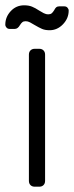

<svg xmlns="http://www.w3.org/2000/svg" viewBox="-28 -704 279 724"><path d="M0 0ZM120 0H103Q93 0 87 -6Q81 -12 81 -22V-498Q81 -508 87 -514Q93 -520 103 -520H120Q130 -520 136 -514Q142 -508 142 -498V-22Q142 -12 136 -6Q130 0 120 0ZM120 -664Q128 -659 136.5 -654.5Q145 -650 154 -650Q162 -650 166.5 -653.5Q171 -657 176 -665Q180 -673 184 -676.5Q188 -680 195 -680H215Q222 -680 226.5 -675Q231 -670 231 -664Q231 -635 209.5 -612.5Q188 -590 159 -590Q142 -590 130.5 -595Q119 -600 102 -610Q94 -615 85.5 -619.5Q77 -624 69 -624Q61 -624 56.5 -620.5Q52 -617 47 -609Q39 -595 28 -595H8Q1 -595 -3.5 -600Q-8 -605 -8 -611Q-8 -640 12.5 -662Q33 -684 63 -684Q80 -684 92.5 -679Q105 -674 120 -664Z"/></svg>

Font: Hezaedrus Light
Style: Regular
Weight: 300
Designer: Hubert & Fischer
Foundry: Hubert & Fischer
Version: Version 1.10;September 3, 2019;FontCreator 11.5.0.2425 64-bi